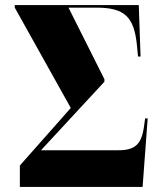

<svg xmlns="http://www.w3.org/2000/svg" viewBox="-20 -734 621 754"><path d="M58 0H540L560 -269H550L545 -234C535 -166 509 -144 445 -144H141L390 -413V-423L249 -704H358C470 -704 507 -668 518 -554L522 -512H532L525 -714H38V-704L258 -310L58 -84Z"/></svg>

Font: Noto Serif Display Condensed Black
Style: Regular
Weight: 900
Width: 3
Designer: Monotype Design Team
Foundry: Monotype Imaging Inc.
Version: Version 2.009